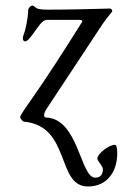

<svg xmlns="http://www.w3.org/2000/svg" viewBox="-20 -436 445 696"><path d="M299 240C371 240 405 183 405 120C405 107 404 89 396 89C375 89 333 121 333 139C333 148 353 166 353 177C353 190 349 208 325 208C271 208 265 -6 147 -10C135 -10 141 -29 146 -37L348 -343C361 -363 372 -376 386 -393C389 -397 384 -405 379 -405C304 -403 230 -401 155 -401C137 -401 118 -402 112 -407C106 -412 100 -416 97 -416C93 -416 82 -408 82 -398C82 -373 73 -327 65 -308C61 -300 62 -286 71 -286C81 -286 93 -305 98 -311C118 -337 132 -364 150 -364H267C282 -364 279 -358 276 -354C203 -238 157 -166 90 -70C76 -51 53 -17 53 -12C53 -7 62 5 67 5C238 21 183 240 299 240Z"/></svg>

Font: EB Garamond
Style: Italic
Weight: 400
Italic angle: -17.2°
Designer: Georg Duffner and Octavio Pardo
Foundry: Georg Duffner
Version: Version 1.000;PS 001.000;hotconv 1.0.88;makeotf.lib2.5.64775